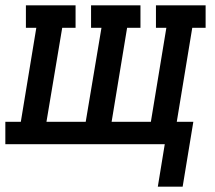

<svg xmlns="http://www.w3.org/2000/svg" viewBox="-37 -540 807 719"><path d="M554 159 580 0H-17V-84H41L99 -436H60V-520H246V-436H196L137 -84H284L343 -436H304V-520H489V-436H439L381 -84H528L586 -436H547V-520H733V-436H683L625 -84H687L647 159Z"/></svg>

Font: Iosevka Etoile Medium Oblique
Style: Regular
Weight: 500
Italic angle: -9°
Designer: Belleve Invis
Foundry: Belleve Invis
Version: Version 15.5.2; ttfautohint (v1.8.4)